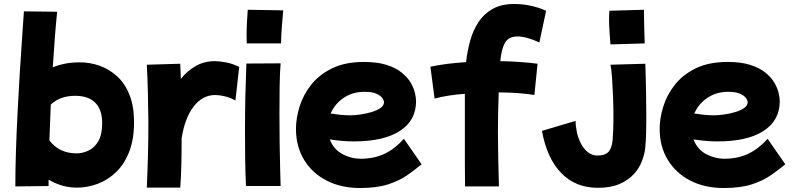

<svg xmlns="http://www.w3.org/2000/svg" viewBox="-20 -864 3992 964"><path d="M57 72Q57 -10 60 -104Q63 -198 68 -295Q73 -392 78.5 -485Q84 -578 90 -660.5Q96 -743 100 -807L267 -805Q261 -748 255.5 -677Q250 -606 245 -526Q274 -538 307.5 -544.5Q341 -551 380 -551Q433 -551 481.5 -533.5Q530 -516 569 -480Q608 -444 630.5 -387Q653 -330 653 -250Q653 -165 629 -103Q605 -41 564 -1Q523 39 471.5 58.5Q420 78 366 78Q325 78 289.5 67Q254 56 224 38Q224 54 224 70ZM357 -383Q282 -383 235 -339Q231 -247 228 -159Q277 -94 365 -94Q394 -94 423.5 -107.5Q453 -121 473 -154Q493 -187 493 -246Q493 -313 458.5 -348Q424 -383 357 -383Z M717 78Q721 -5 723 -88Q725 -171 725 -252Q724 -326 722.5 -398.5Q721 -471 717 -539L885 -544Q886 -507 888 -468Q920 -508 962.5 -532.5Q1005 -557 1060 -557Q1081 -557 1114 -551Q1147 -545 1181 -528L1162 -359Q1137 -374 1108.5 -380.5Q1080 -387 1061 -387Q997 -387 952.5 -329.5Q908 -272 892 -170Q892 -100 890.5 -36.5Q889 27 885 78Z M1219 -646Q1219 -655 1218.5 -664.5Q1218 -674 1218 -686Q1218 -718 1220 -754Q1222 -790 1224 -815L1402 -812Q1399 -778 1395.5 -735Q1392 -692 1391 -646ZM1215 70Q1212 8 1211 -62.5Q1210 -133 1210 -204Q1210 -297 1212 -385Q1214 -473 1217 -545L1389 -546Q1385 -500 1384 -432.5Q1383 -365 1383 -291Q1383 -218 1384 -147Q1385 -76 1386.5 -18.5Q1388 39 1389 70Z M1788 80Q1692 80 1619.5 42.5Q1547 5 1506.5 -62Q1466 -129 1466 -217Q1466 -270 1484 -328.5Q1502 -387 1542 -438Q1582 -489 1647.5 -521Q1713 -553 1807 -553Q1875 -553 1921.5 -538Q1968 -523 1997.5 -499Q2027 -475 2042.5 -448Q2058 -421 2063.5 -396.5Q2069 -372 2069 -356Q2069 -259 1987.5 -206.5Q1906 -154 1757 -154Q1723 -154 1692.5 -157Q1662 -160 1636 -164Q1655 -114 1699 -90.5Q1743 -67 1790 -67Q1858 -67 1910 -91.5Q1962 -116 2008 -167L2097 -39Q2065 -13 2025.5 15Q1986 43 1929 61.5Q1872 80 1788 80ZM1810 -403Q1751 -403 1706 -373Q1661 -343 1640 -294Q1665 -290 1689.5 -287.5Q1714 -285 1738 -285Q1760 -285 1788.5 -289Q1817 -293 1844.5 -301Q1872 -309 1890 -321.5Q1908 -334 1908 -351Q1908 -359 1900 -371Q1892 -383 1871 -393Q1850 -403 1810 -403Z M2315 72Q2314 16 2314 -42.5Q2314 -101 2314 -156V-393Q2272 -390 2233.5 -384Q2195 -378 2162 -369L2141 -529Q2177 -537 2223.5 -543Q2270 -549 2320 -552Q2326 -607 2340.5 -659Q2355 -711 2382 -752.5Q2409 -794 2453 -819Q2497 -844 2562 -844Q2645 -844 2722 -810L2688 -651Q2622 -681 2579 -681Q2533 -681 2515 -648.5Q2497 -616 2492 -557Q2546 -556 2594.5 -552.5Q2643 -549 2679 -544L2663 -387Q2628 -393 2581.5 -396.5Q2535 -400 2484 -400Q2482 -349 2481 -300.5Q2480 -252 2480 -204Q2480 -140 2481.5 -72.5Q2483 -5 2485 72Z M3045 -641Q3043 -666 3040.5 -701Q3038 -736 3038 -768Q3038 -779 3038.5 -790.5Q3039 -802 3040 -810L3213 -815Q3213 -807 3213.5 -783Q3214 -759 3214.5 -730Q3215 -701 3216 -677.5Q3217 -654 3217 -646ZM2982 79Q2870 79 2798 5Q2726 -69 2701 -207L2870 -257Q2870 -230 2876.5 -200Q2883 -170 2897 -143Q2911 -116 2932 -99.5Q2953 -83 2980 -83Q3017 -83 3034.5 -101Q3052 -119 3056 -162Q3058 -185 3059 -214.5Q3060 -244 3060 -276Q3060 -327 3058 -378.5Q3056 -430 3053 -473Q3050 -516 3045 -539L3220 -544Q3221 -525 3222 -482.5Q3223 -440 3224 -384Q3225 -328 3225 -268Q3225 -231 3224 -194Q3223 -157 3220 -125Q3217 -92 3203.5 -56Q3190 -20 3162 10.5Q3134 41 3090 60Q3046 79 2982 79Z M3614 80Q3518 80 3445.5 42.5Q3373 5 3332.5 -62Q3292 -129 3292 -217Q3292 -270 3310 -328.5Q3328 -387 3368 -438Q3408 -489 3473.5 -521Q3539 -553 3633 -553Q3701 -553 3747.5 -538Q3794 -523 3823.5 -499Q3853 -475 3868.5 -448Q3884 -421 3889.5 -396.5Q3895 -372 3895 -356Q3895 -259 3813.5 -206.5Q3732 -154 3583 -154Q3549 -154 3518.5 -157Q3488 -160 3462 -164Q3481 -114 3525 -90.5Q3569 -67 3616 -67Q3684 -67 3736 -91.5Q3788 -116 3834 -167L3923 -39Q3891 -13 3851.5 15Q3812 43 3755 61.5Q3698 80 3614 80ZM3636 -403Q3577 -403 3532 -373Q3487 -343 3466 -294Q3491 -290 3515.5 -287.5Q3540 -285 3564 -285Q3586 -285 3614.5 -289Q3643 -293 3670.5 -301Q3698 -309 3716 -321.5Q3734 -334 3734 -351Q3734 -359 3726 -371Q3718 -383 3697 -393Q3676 -403 3636 -403Z"/></svg>

Font: Mochiy Pop P One
Style: Regular
Weight: 400
Designer: FONTDASU
Foundry: FONTDASU / Google Inc. / Adobe
Version: Version 2.000